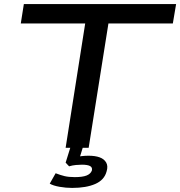

<svg xmlns="http://www.w3.org/2000/svg" viewBox="-20 -725 884 942"><path d="M302 0 398 -610H82L97 -705H844L828 -610H512L415 0ZM334 197Q303 197 272 191.5Q241 186 224 176L253 125Q276 134 296.5 139Q317 144 347 144Q385 144 405 136Q425 128 431 111Q434 96 421.5 89.5Q409 83 382 83Q369 83 352.5 84.5Q336 86 319 91L302 73L331 -20H392L368 58L342 48Q362 43 380 41Q398 39 414 39Q447 39 469 47Q491 55 501 72.5Q511 90 503 116Q492 158 447.5 177.5Q403 197 334 197Z"/></svg>

Font: Nunito Sans 7pt Expanded Medium
Style: Italic
Weight: 500
Width: 7
Italic angle: -9°
Designer: Vernon Adams
Foundry: Vernon Adams
Version: Version 3.101;gftools[0.9.27]